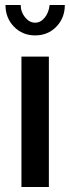

<svg xmlns="http://www.w3.org/2000/svg" viewBox="-20 -750 282 770"><path d="M66 0V-523H176V0ZM121 -659Q143 -659 159.5 -679.5Q176 -700 179 -730H240Q240 -678 206 -643Q172 -608 121 -608Q70 -608 36 -643Q2 -678 2 -730H63Q63 -702 80.5 -680.5Q98 -659 121 -659Z"/></svg>

Font: Raleway Thin SemiBold
Style: Regular
Weight: 600
Version: Version 4.026